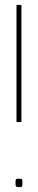

<svg xmlns="http://www.w3.org/2000/svg" viewBox="-20 -760 154 780"><path d="M47 -264V-740H67V-264ZM43 -17Q43 -29 45 -31.5Q47 -34 57 -34Q68 -34 69.5 -31.5Q71 -29 71 -17Q71 -5 69.5 -2.5Q68 0 57 0Q47 0 45 -2.5Q43 -5 43 -17Z"/></svg>

Font: Georama ExtraCondensed Thin
Style: Regular
Weight: 100
Width: 2
Designer: Jean-Baptiste Levee
Foundry: Production Type
Version: Version 1.001